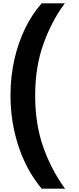

<svg xmlns="http://www.w3.org/2000/svg" viewBox="-20 -906 474 1152"><path d="M43 -334Q43 -446 66 -548Q89 -650 131 -736Q173 -822 230 -886H369Q292 -784 241.5 -645Q191 -506 191 -333Q191 -163 238.5 -26.5Q286 110 370 226H230Q138 115 90.5 -30Q43 -175 43 -334Z"/></svg>

Font: Noto Sans Kannada UI ExtraBold
Style: Regular
Weight: 800
Designer: Jelle Bosma - Monotype Design Team
Foundry: Monotype Imaging Inc.
Version: Version 2.005; ttfautohint (v1.8.4.7-5d5b)